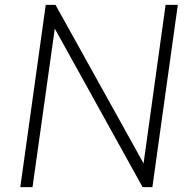

<svg xmlns="http://www.w3.org/2000/svg" viewBox="-20 -765 779 785"><path d="M63 0 167 -745H207L567 -97L657 -745H707L603 0H563L204 -648L113 0Z"/></svg>

Font: Plus Jakarta Sans ExtraLight
Style: Italic
Weight: 200
Italic angle: -8°
Designer: Gumpita Rahayu
Foundry: Tokotype
Version: Version 2.071; ttfautohint (v1.8.4.7-5d5b);gftools[0.9.29]